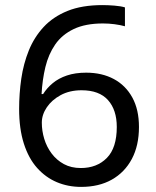

<svg xmlns="http://www.w3.org/2000/svg" viewBox="-20 -722 612 753"><path d="M55 -295Q55 -355 63.5 -413.5Q72 -472 93 -524Q114 -576 151 -616Q188 -656 244.5 -679Q301 -702 382 -702Q403 -702 428.5 -700Q454 -698 470 -693V-619Q452 -624 429.5 -627Q407 -630 384 -630Q315 -630 269 -608Q223 -586 196.5 -547.5Q170 -509 158 -459Q146 -409 143 -353H149Q164 -377 187 -396Q210 -415 242.5 -426Q275 -437 318 -437Q380 -437 426.5 -412Q473 -387 499 -339.5Q525 -292 525 -224Q525 -151 497 -98.5Q469 -46 418.5 -17.5Q368 11 298 11Q247 11 203 -7.5Q159 -26 125.5 -63.5Q92 -101 73.5 -159Q55 -217 55 -295ZM297 -63Q360 -63 399 -102.5Q438 -142 438 -224Q438 -291 403.5 -329.5Q369 -368 300 -368Q253 -368 218 -349Q183 -330 163.5 -301Q144 -272 144 -241Q144 -209 153.5 -177.5Q163 -146 182.5 -120Q202 -94 230.5 -78.5Q259 -63 297 -63Z"/></svg>

Font: Noto Sans Kannada
Style: Regular
Weight: 400
Designer: Jelle Bosma - Monotype Design Team
Foundry: Monotype Imaging Inc.
Version: Version 2.003